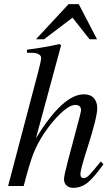

<svg xmlns="http://www.w3.org/2000/svg" viewBox="-20 -895 540 924"><path d="M447 -706H411L329 -810L192 -706H153L310 -875H359ZM465 -118 478 -105Q432 -40 401 -15.5Q370 9 332 9Q312 9 300 -2.5Q288 -14 288 -33Q288 -50 308 -125L363 -332Q370 -360 370 -365Q370 -390 342 -390Q315 -390 272.5 -350Q230 -310 190 -250Q159 -202 141 -156.5Q123 -111 94 0H19L165 -554Q178 -604 178 -616Q178 -628 165 -634.5Q152 -641 137 -641H110V-656Q186 -665 267 -683L274 -677L153 -230Q283 -441 383 -441Q416 -441 432 -422.5Q448 -404 448 -374Q448 -331 400 -181Q367 -80 367 -56Q367 -38 383 -38Q395 -38 409.5 -52.5Q424 -67 465 -118Z"/></svg>

Font: STIX
Style: Italic
Weight: 400
Italic angle: -16.33°
Designer: MicroPress Inc., with final additions and corrections provided by Coen Hoffman, Elsevier (retired)
Version: Version 1.1.1